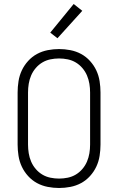

<svg xmlns="http://www.w3.org/2000/svg" viewBox="-20 -927 590 959"><path d="M275 12Q247 12 218.5 6.5Q190 1 165 -12.5Q140 -26 120.5 -47.5Q101 -69 89 -94.5Q77 -120 72.5 -148.5Q68 -177 68 -205V-465Q68 -493 72.5 -521.5Q77 -550 89 -575.5Q101 -601 120.5 -622.5Q140 -644 165 -657.5Q190 -671 218.5 -676.5Q247 -682 275 -682Q303 -682 331.5 -676.5Q360 -671 385 -657.5Q410 -644 429.5 -622.5Q449 -601 461 -575.5Q473 -550 477.5 -521.5Q482 -493 482 -465V-205Q482 -177 477.5 -148.5Q473 -120 461 -94.5Q449 -69 429.5 -47.5Q410 -26 385 -12.5Q360 1 331.5 6.5Q303 12 275 12ZM275 -35Q297 -35 318.5 -39.5Q340 -44 358.5 -55Q377 -66 391.5 -83Q406 -100 414.5 -120Q423 -140 426.5 -161.5Q430 -183 430 -205V-465Q430 -487 426.5 -508.5Q423 -530 414.5 -550Q406 -570 391.5 -587Q377 -604 358.5 -615Q340 -626 318.5 -630.5Q297 -635 275 -635Q253 -635 231.5 -630.5Q210 -626 191.5 -615Q173 -604 158.5 -587Q144 -570 135.5 -550Q127 -530 123.5 -508.5Q120 -487 120 -465V-205Q120 -183 123.5 -161.5Q127 -140 135.5 -120Q144 -100 158.5 -83Q173 -66 191.5 -55Q210 -44 231.5 -39.5Q253 -35 275 -35ZM267 -736 231 -764 348 -907 391 -873Z"/></svg>

Font: Lode Dark Term
Style: Regular
Weight: 400
Monospace: yes
Designer: Belleve Invis
Foundry: Belleve Invis
Version: Version 29.2.0